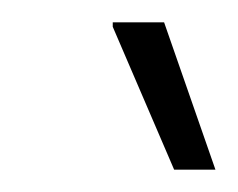

<svg xmlns="http://www.w3.org/2000/svg" viewBox="-20 -743 213 172"><path d="M136 -591 81 -719V-723H127L173 -591Z"/></svg>

Font: Archivo Condensed Thin
Style: Italic
Weight: 250
Width: 3
Italic angle: -10°
Designer: Hector Gatti
Foundry: Omnibus-Type
Version: Version 2.001